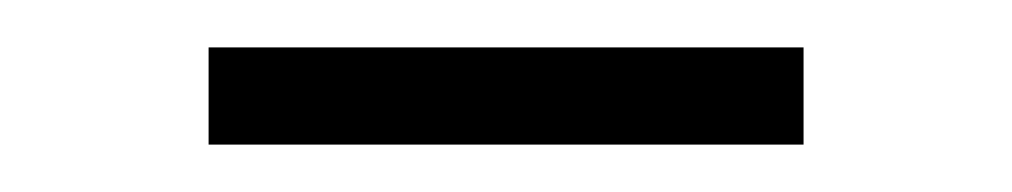

<svg xmlns="http://www.w3.org/2000/svg" viewBox="-20 -320 427 81"><path d="M68 -300H319V-259H68Z"/></svg>

Font: Athiti Light
Style: Regular
Weight: 300
Designer: CadsonDemak Team
Foundry: CadsonDemak
Version: Version 1.032